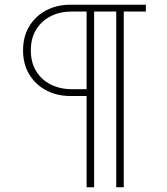

<svg xmlns="http://www.w3.org/2000/svg" viewBox="-20 -696 708 816"><path d="M364 -288H279Q222 -288 176.5 -312Q131 -336 104.5 -379.5Q78 -423 78 -482Q78 -541 104.5 -584.5Q131 -628 176.5 -652Q222 -676 279 -676H600V-647H284Q235 -647 195.5 -627Q156 -607 133.5 -570Q111 -533 111 -482Q111 -431 133.5 -394Q156 -357 195.5 -337Q235 -317 284 -317H364ZM380 100H348V-676H380ZM506 100H474V-676H506Z"/></svg>

Font: Outfit Thin
Style: Regular
Weight: 100
Designer: Rodrigo Fuenzalida
Foundry: fragTYPE
Version: Version 1.100;gftools[0.9.27]